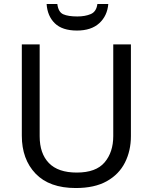

<svg xmlns="http://www.w3.org/2000/svg" viewBox="-20 -938 771 968"><path d="M640 -714V-252Q640 -178 610 -118.5Q580 -59 518.5 -24.5Q457 10 362 10Q229 10 159.5 -62.5Q90 -135 90 -254V-714H180V-251Q180 -164 226.5 -116Q273 -68 367 -68Q464 -68 507.5 -119.5Q551 -171 551 -252V-714ZM526 -918Q521 -858 480.5 -821Q440 -784 368 -784Q294 -784 256.5 -820.5Q219 -857 215 -918H269Q274 -877 299 -866Q324 -855 370 -855Q409 -855 437.5 -867Q466 -879 471 -918Z"/></svg>

Font: Noto IKEA Arabic
Style: Regular
Weight: 400
Designer: Monotype Design Team
Foundry: Monotype Imaging Inc.
Version: Version 1.200